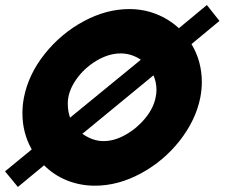

<svg xmlns="http://www.w3.org/2000/svg" viewBox="-63 -726 891 762"><path d="M112 -70 8 16 -43 -46 63 -133Q26 -198 26 -277Q26 -308 32 -339Q50 -431 114.5 -512Q179 -593 269 -641.5Q359 -690 450 -690Q507 -690 557.5 -670Q608 -650 647 -614L758 -706L808 -643L697 -551Q738 -483 738 -400Q738 -371 732 -339Q714 -249 650.5 -168Q587 -87 496.5 -38Q406 11 314 11Q256 11 204 -9.5Q152 -30 112 -70ZM215 -259 496 -489Q458 -514 416 -514Q368 -514 319 -484.5Q270 -455 238 -408.5Q206 -362 206 -315Q206 -285 215 -259ZM348 -166Q391 -166 436 -191.5Q481 -217 514 -257.5Q547 -298 555 -341Q558 -355 558 -369Q558 -400 546 -427L264 -195Q305 -166 348 -166Z"/></svg>

Font: Teachers ExtraBold
Style: Italic
Weight: 800
Designer: Alfredo Marco Pradil & Chank Diesel
Version: Version 0.009